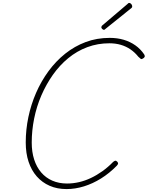

<svg xmlns="http://www.w3.org/2000/svg" viewBox="-20 -1274 1010 1313"><path d="M435 19Q371 19 319.5 -3.5Q268 -26 231.5 -67.5Q195 -109 175.5 -167.5Q156 -226 156 -300Q156 -387 174 -473Q192 -559 226.5 -638.5Q261 -718 311.5 -787Q362 -856 426 -907Q490 -958 566 -986.5Q642 -1015 731 -1015Q782 -1015 826 -1002Q870 -989 905.5 -964Q941 -939 966 -902Q972 -892 969 -885Q966 -878 956 -873Q948 -868 942.5 -871.5Q937 -875 926 -886Q902 -916 872 -936.5Q842 -957 806 -967.5Q770 -978 728 -978Q648 -978 577 -951.5Q506 -925 446.5 -876Q387 -827 341 -761.5Q295 -696 262.5 -620.5Q230 -545 213.5 -463Q197 -381 197 -299Q197 -235 213.5 -183.5Q230 -132 261.5 -95Q293 -58 338 -38.5Q383 -19 438 -19Q480 -19 521 -28.5Q562 -38 602 -57Q642 -76 680.5 -103.5Q719 -131 754 -167Q763 -174 768.5 -175Q774 -176 782 -168Q788 -161 787.5 -155.5Q787 -150 779 -141Q728 -89 671 -53.5Q614 -18 554 0.5Q494 19 435 19ZM691 -1070Q685 -1070 679 -1076Q673 -1082 673 -1087Q673 -1089 674 -1092Q675 -1095 677 -1098L851 -1246Q854 -1249 857 -1251.5Q860 -1254 863 -1254Q868 -1254 873 -1250.5Q878 -1247 881 -1241.5Q884 -1236 884 -1230Q884 -1228 883.5 -1225.5Q883 -1223 880 -1220L702 -1077Q698 -1074 696 -1072Q694 -1070 691 -1070Z"/></svg>

Font: Playwrite RO Thin
Style: Regular
Weight: 250
Version: Version 1.002